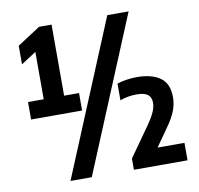

<svg xmlns="http://www.w3.org/2000/svg" viewBox="-92 -907 1112 1072"><g transform="rotate(-10 463.5 -371.0)"><path d="M153.6 -318V-738.3L198.2 -704.8L68.1 -620.2V-725.4L198.2 -810H269.2V-318ZM64.7 -308V-407.1H353.8V-308ZM221.6 68 584.8 -808H705.6L342.3 68ZM581.2 68V4.5L697.5 -160.1Q725.8 -200.1 738.6 -229Q751.4 -257.8 751.4 -281.8Q751.4 -313.3 732.1 -328.5Q712.7 -343.8 667.8 -343.8Q644.7 -343.8 620 -339.5Q595.4 -335.2 574.5 -326.9V-421.4Q596 -429.4 626.7 -434Q657.5 -438.7 686.6 -438.7Q770.2 -438.7 818.5 -404.8Q866.9 -370.9 866.6 -291.2Q866.4 -254.8 851.9 -216.7Q837.4 -178.5 802.8 -130.5L713.4 -3.5L707.8 -31.1H885.2V68Z"/></g></svg>

Font: Encode Sans SC Condensed Thin
Style: Regular
Weight: 100
Width: 3
Designer: Multiple Designers
Foundry: Impallari Type
Version: Version 3.002